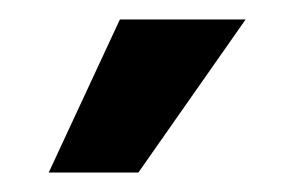

<svg xmlns="http://www.w3.org/2000/svg" viewBox="-20 -725 293 197"><path d="M122 -548H30L103 -705H232Z"/></svg>

Font: Mukta Mahee
Style: Bold
Weight: 700
Designer: Shuchita Grover, Noopur Datye, Girish Dalvi, Yashodeep Gholap
Foundry: Ek Type
Version: Version 2.538;PS 1.000;hotconv 16.6.51;makeotf.lib2.5.65220;